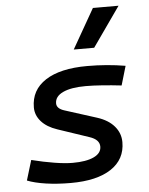

<svg xmlns="http://www.w3.org/2000/svg" viewBox="-56 -841 697 896"><g transform="rotate(-5 293.0 -392.5)"><path d="M239.7 9.8Q176.3 9.8 123 2Q69.8 -5.9 36.1 -19.5L64.5 -113.3Q121.1 -99.1 171.1 -91.1Q221.2 -83 256.3 -83Q320.3 -83 355.7 -99.9Q391.1 -116.7 391.1 -147.5Q391.1 -180.7 344.7 -195.8L198.2 -245.1Q149.9 -261.2 124 -290.5Q98.1 -319.8 98.1 -356.4Q98.1 -438 167.2 -482.7Q236.3 -527.3 362.8 -527.3Q455.1 -527.3 541.5 -512.7L515.1 -422.9Q469.2 -428.2 425.5 -431.4Q381.8 -434.6 348.1 -434.6Q278.8 -434.6 241 -416.7Q203.1 -398.9 203.1 -366.2Q203.1 -341.3 239.7 -330.1L388.7 -282.7Q440.4 -266.1 468 -233.6Q495.6 -201.2 495.6 -159.2Q495.6 -78.6 428.7 -34.4Q361.8 9.8 239.7 9.8ZM307.1 -609.4 413.1 -794.9H533.2L402.8 -609.4Z"/></g></svg>

Font: Cascadia Code NF
Style: Italic
Weight: 400
Italic angle: -10°
Monospace: yes
Designer: Aaron Bell
Foundry: Saja Typeworks
Version: Version 2404.023; ttfautohint (v1.8.4)